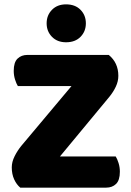

<svg xmlns="http://www.w3.org/2000/svg" viewBox="-20 -861 600 881"><path d="M308 -466H62Q55 -477 49 -496Q43 -515 43 -536Q43 -575 60.5 -592Q78 -609 106 -609H479Q523 -573 523 -513Q523 -488 511.5 -463.5Q500 -439 482 -417L255 -143H511Q518 -132 524 -113Q530 -94 530 -73Q530 -34 512.5 -17Q495 0 467 0H73Q56 -14 45 -38Q34 -62 34 -93Q34 -118 47 -144Q60 -170 78 -192ZM194 -754Q194 -791 218.5 -816Q243 -841 283 -841Q325 -841 349.5 -816Q374 -791 374 -754Q374 -717 349.5 -692Q325 -667 283 -667Q243 -667 218.5 -692Q194 -717 194 -754Z"/></svg>

Font: Baloo Thambi
Style: Regular
Weight: 400
Designer: Aadarsh Rajan and Ek Type
Foundry: Ek Type
Version: Version 1.443;PS 1.000;hotconv 16.6.51;makeotf.lib2.5.65220;